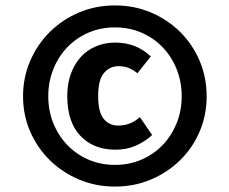

<svg xmlns="http://www.w3.org/2000/svg" viewBox="-20 -787 846 708"><path d="M415 -324Q439 -324 458 -331.5Q477 -339 496 -355L541 -289Q515 -265 481 -250Q447 -235 406 -235Q325 -235 276.5 -286Q228 -337 228 -433Q228 -479 241.5 -515.5Q255 -552 278.5 -577.5Q302 -603 334.5 -616.5Q367 -630 405 -630Q482 -630 536 -579L487 -517Q467 -532 451.5 -537.5Q436 -543 417 -543Q385 -543 363.5 -518Q342 -493 342 -433Q342 -373 362.5 -348.5Q383 -324 415 -324ZM404 -179Q457 -179 502 -198.5Q547 -218 580 -252.5Q613 -287 631.5 -333Q650 -379 650 -432Q650 -485 631.5 -531.5Q613 -578 580 -612.5Q547 -647 502 -666.5Q457 -686 404 -686Q351 -686 306 -666.5Q261 -647 228 -612.5Q195 -578 176.5 -531.5Q158 -485 158 -432Q158 -379 176.5 -333Q195 -287 228 -252.5Q261 -218 306 -198.5Q351 -179 404 -179ZM404 -99Q333 -99 271.5 -125Q210 -151 164 -196Q118 -241 91.5 -301.5Q65 -362 65 -432Q65 -502 91.5 -563Q118 -624 164 -669.5Q210 -715 271.5 -741Q333 -767 404 -767Q475 -767 536.5 -741Q598 -715 644 -669.5Q690 -624 716 -563Q742 -502 742 -432Q742 -362 716 -301.5Q690 -241 644 -196Q598 -151 536.5 -125Q475 -99 404 -99Z"/></svg>

Font: Szlgxwxxxixliatcpuztgldltzi
Style: Regular
Weight: 700
Italic angle: -8°
Designer: Carrois Corporate & Edenspiekermann
Foundry: Carrois Corporate GbR & Edenspiekermann AG
Version: Version 2.001